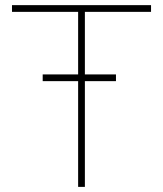

<svg xmlns="http://www.w3.org/2000/svg" viewBox="-20 -731 638 751"><path d="M433.6 -439.9V-413.6H312V0H285.6V-413.6H147V-439.9H285.6V-684.6H26.9V-710.9H570.8V-684.6H312V-439.9Z"/></svg>

Font: Vazirmatn FD Thin
Style: Regular
Weight: 100
Designer: Saber Rastikerdar
Foundry: Saber Rastikerdar
Version: Version 33.003